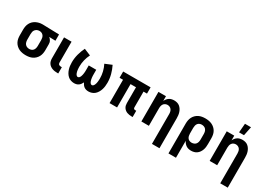

<svg xmlns="http://www.w3.org/2000/svg" viewBox="1 -1733 4049 2922"><g transform="rotate(30 2025.0 -271.5)"><path d="M299 8Q269 8 239.5 3Q210 -2 183 -14.5Q156 -27 133.5 -47.5Q111 -68 96.5 -94.5Q82 -121 76.5 -150.5Q71 -180 71 -210V-310Q71 -339 76 -367Q81 -395 94 -421Q107 -447 127.5 -467.5Q148 -488 173.5 -501Q199 -514 227 -521Q255 -528 284 -528H300L582 -520V-410L471 -413Q483 -404 492.5 -392.5Q502 -381 509 -367.5Q516 -354 518.5 -339.5Q521 -325 521 -310V-210Q521 -180 515.5 -151Q510 -122 496.5 -96Q483 -70 461.5 -49Q440 -28 413.5 -15Q387 -2 358 3Q329 8 299 8ZM299 -102Q319 -102 338 -110Q357 -118 368.5 -134Q380 -150 384.5 -170Q389 -190 389 -210V-310Q389 -329 385 -348Q381 -367 370.5 -382.5Q360 -398 343 -407.5Q326 -417 307 -418H294Q274 -418 255.5 -409Q237 -400 224.5 -384.5Q212 -369 207.5 -349.5Q203 -330 203 -310V-210Q203 -190 208 -169.5Q213 -149 226 -133Q239 -117 258.5 -109.5Q278 -102 299 -102Z M851 0Q829 0 806.5 -3Q784 -6 763 -13.5Q742 -21 723.5 -34.5Q705 -48 692.5 -66.5Q680 -85 675 -107Q670 -129 670 -152V-520H802V-152Q802 -142 805.5 -133.5Q809 -125 816.5 -119.5Q824 -114 833 -112Q842 -110 851 -110H868V0Z M1148 8Q1119 8 1090 -2Q1061 -12 1039 -32Q1017 -52 1002 -78Q987 -104 978 -132.5Q969 -161 965.5 -191Q962 -221 962 -251Q962 -323 980.5 -393.5Q999 -464 1031 -528L1149 -479Q1122 -426 1108 -368Q1094 -310 1094 -251Q1094 -236 1095 -222Q1096 -208 1097.5 -193.5Q1099 -179 1102.5 -165Q1106 -151 1111.5 -138Q1117 -125 1127 -113.5Q1137 -102 1151 -102Q1167 -102 1177 -114.5Q1187 -127 1192.5 -141Q1198 -155 1201 -170Q1204 -185 1206 -200Q1208 -215 1208.5 -230Q1209 -245 1209 -260V-338H1341V-260Q1341 -245 1341.5 -230Q1342 -215 1344 -200Q1346 -185 1349 -170Q1352 -155 1357.5 -141Q1363 -127 1373 -114.5Q1383 -102 1399 -102Q1413 -102 1423 -113.5Q1433 -125 1438.5 -138Q1444 -151 1447.5 -165Q1451 -179 1452.5 -193.5Q1454 -208 1455 -222Q1456 -236 1456 -251Q1456 -310 1442 -368Q1428 -426 1401 -479L1519 -528Q1551 -464 1569.5 -393.5Q1588 -323 1588 -251Q1588 -221 1584.5 -191Q1581 -161 1572 -132.5Q1563 -104 1548 -78Q1533 -52 1511 -32Q1489 -12 1460 -2Q1431 8 1402 8Q1381 8 1361 3Q1341 -2 1324.5 -14Q1308 -26 1296 -42.5Q1284 -59 1275 -78Q1266 -59 1254 -42.5Q1242 -26 1225.5 -14Q1209 -2 1189 3Q1169 8 1148 8Z M2160 8Q2140 8 2119.5 5Q2099 2 2080.5 -5Q2062 -12 2045.5 -25Q2029 -38 2018 -55Q2007 -72 2002.5 -92Q1998 -112 1998 -132V-410H1902V0H1770V-410H1709V-520H2191V-410H2130V-132Q2130 -126 2132 -120Q2134 -114 2138 -110Q2142 -106 2148 -104Q2154 -102 2160 -102H2180V8Z M2639 215V-310Q2639 -330 2634.5 -349.5Q2630 -369 2618.5 -385Q2607 -401 2588.5 -409.5Q2570 -418 2550 -418Q2530 -418 2511.5 -409.5Q2493 -401 2481.5 -385Q2470 -369 2465.5 -349.5Q2461 -330 2461 -310V0H2329V-520H2461V-437Q2471 -458 2485 -475.5Q2499 -493 2518 -505.5Q2537 -518 2559.5 -523Q2582 -528 2604 -528Q2630 -528 2655.5 -521Q2681 -514 2701 -497.5Q2721 -481 2735 -459Q2749 -437 2757 -412.5Q2765 -388 2768 -362Q2771 -336 2771 -310V215Z M2929 215V-310Q2929 -340 2934.5 -369Q2940 -398 2953.5 -424Q2967 -450 2988.5 -471Q3010 -492 3036.5 -505Q3063 -518 3092 -523Q3121 -528 3151 -528Q3181 -528 3210.5 -523Q3240 -518 3267 -505.5Q3294 -493 3316.5 -472.5Q3339 -452 3353.5 -425.5Q3368 -399 3373.5 -369.5Q3379 -340 3379 -310V-210Q3379 -184 3376 -157.5Q3373 -131 3364 -106Q3355 -81 3340 -59Q3325 -37 3304 -21.5Q3283 -6 3257 1Q3231 8 3205 8Q3182 8 3160 3Q3138 -2 3119 -14.5Q3100 -27 3085.5 -44.5Q3071 -62 3061 -83V215ZM3151 -102Q3171 -102 3191 -109.5Q3211 -117 3224 -133Q3237 -149 3242 -169.5Q3247 -190 3247 -210V-310Q3247 -330 3242 -350.5Q3237 -371 3224 -387Q3211 -403 3191.5 -410.5Q3172 -418 3151 -418Q3131 -418 3112 -410Q3093 -402 3081.5 -386Q3070 -370 3065.5 -350Q3061 -330 3061 -310V-210Q3061 -190 3065.5 -170Q3070 -150 3081.5 -134Q3093 -118 3112 -110Q3131 -102 3151 -102Z M3839 215V-310Q3839 -330 3834.5 -349.5Q3830 -369 3818.5 -385Q3807 -401 3788.5 -409.5Q3770 -418 3750 -418Q3730 -418 3711.5 -409.5Q3693 -401 3681.5 -385Q3670 -369 3665.5 -349.5Q3661 -330 3661 -310V0H3529V-520H3661V-437Q3671 -458 3685 -475.5Q3699 -493 3718 -505.5Q3737 -518 3759.5 -523Q3782 -528 3804 -528Q3830 -528 3855.5 -521Q3881 -514 3901 -497.5Q3921 -481 3935 -459Q3949 -437 3957 -412.5Q3965 -388 3968 -362Q3971 -336 3971 -310V215ZM3699 -600 3712 -758H3818L3786 -600Z"/></g></svg>

Font: Iosevka Aile Extrabold
Style: Regular
Weight: 800
Designer: Belleve Invis
Foundry: Belleve Invis
Version: Version 27.3.5; ttfautohint (v1.8.4)